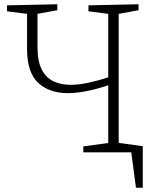

<svg xmlns="http://www.w3.org/2000/svg" viewBox="-20 -715 728 901"><path d="M630 -28V0H371V-28L488 -44V-315Q435 -297 387 -287.5Q339 -278 298 -278Q211 -278 159 -326.5Q107 -375 107 -485V-650L13 -662V-690L249 -695V-667L156 -650V-495Q156 -427 176 -388.5Q196 -350 231 -333.5Q266 -317 311 -317Q351 -317 396.5 -327Q442 -337 488 -352V-650L395 -662V-690L630 -695V-667L537 -650V-44ZM510 -48 650 -29V166H618L596 0H510Z"/></svg>

Font: Bitter Light
Style: Regular
Weight: 300
Designer: Sol Matas, and Bitter project Authors
Foundry: Sol Matas
Version: Version 2.001